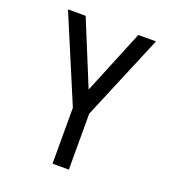

<svg xmlns="http://www.w3.org/2000/svg" viewBox="-134 -632 844 939"><g transform="rotate(20 288.0 -162.5)"><path d="M246 205H331V-86L517 -530H425L288 -196L151 -530H59L246 -86Z"/></g></svg>

Font: Iosevka Sparkle
Style: Regular
Weight: 400
Designer: Belleve Invis
Foundry: Belleve Invis
Version: Version 4.5.0; ttfautohint (v1.8.3)